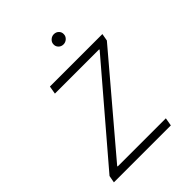

<svg xmlns="http://www.w3.org/2000/svg" viewBox="-204 -819 927 927"><g transform="rotate(-45 260.0 -355.5)"><path d="M25.9 0 32.7 -36.6 429.3 -500.4 430 -504.3H127.5L134.6 -545.5H492.9L486.2 -508.2L93.4 -45.1L92.7 -41.2H421.9L414.8 0ZM324.9 -642.8Q309.7 -642.8 299.5 -653.4Q289.4 -664.1 290.8 -679Q291.5 -691.8 302.2 -701.3Q312.9 -710.9 326.7 -710.9Q342 -710.9 352.1 -700.5Q362.2 -690 360.8 -675.1Q360.1 -661.9 349.4 -652.3Q338.8 -642.8 324.9 -642.8Z"/></g></svg>

Font: Inter UI Extra Light
Style: Italic
Weight: 200
Italic angle: -9.39999°
Designer: Rasmus Andersson
Foundry: rsms
Version: 3.2;8d6f07862